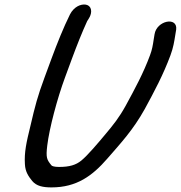

<svg xmlns="http://www.w3.org/2000/svg" viewBox="-20 -739 787 835"><path d="M284.2 -676.1C256.1 -619.3 228.6 -550.7 204.3 -485L173.7 -402C143.4 -320.3 132.3 -277.4 112.9 -193.8C94.1 -117.5 85.3 -76.5 88.3 -25.3C89.9 9.5 105.2 29.4 120.1 48.1C138.6 70.4 167.1 76 203.9 76C314 76 382.1 25.1 446.4 -48.8C505.9 -117.2 558.8 -173.7 609.4 -264.6C650.9 -340.9 690.1 -414.1 721.5 -499C733.9 -532.5 737.7 -558.1 742.2 -586.1L746.2 -610.6C753 -667.7 661.4 -650.1 652.1 -589.8L648.5 -567.8C644.4 -540.7 641.8 -524.1 632.5 -499C603.5 -420.5 567.2 -353.9 526.7 -279.4C497 -225.9 473.4 -196.9 437.1 -153.6C407.9 -118.6 362.1 -64.1 334.1 -41.1C310.4 -21.4 282.1 -13 236.8 -13C216.8 -13 206.3 -16.5 203.7 -19.9C183.5 -44.8 179.1 -52.8 185.5 -106.1C194.4 -180.8 229.2 -311.6 262.7 -402L293.3 -485C313.8 -540.4 336.9 -598.8 359.3 -647.5C360.9 -650.7 381.8 -675.5 375.2 -699.5C368.9 -722.5 340.6 -724.2 317.5 -711.7C305.2 -705.1 292.1 -692.1 284.2 -676.1Z"/></svg>

Font: Just Breathe
Style: BdObl7
Weight: 400
Foundry: Cannot Into Space Fonts
Version: Version 0.72